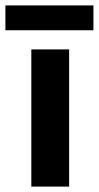

<svg xmlns="http://www.w3.org/2000/svg" viewBox="-66 -691 366 711"><path d="M50 0V-508H190V0ZM-46 -579V-671H280V-579Z"/></svg>

Font: Inclusive Sans
Style: Regular
Weight: 400
Designer: Olivia King
Foundry: Olivia King
Version: Version 2.004